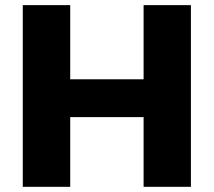

<svg xmlns="http://www.w3.org/2000/svg" viewBox="-20 -721 825 741"><path d="M67.9 -701.2H251V-415H534.2V-701.2H716.8V0H534.2V-269H251V0H67.9Z"/></svg>

Font: Montserrat-Arabic
Style: Bold
Weight: 700
Designer: Mohamed Gaber
Foundry: Kief Type Foundry
Version: Version 5.008;PS 005.008;hotconv 1.0.88;makeotf.lib2.5.64775